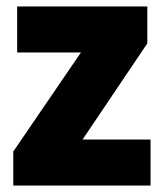

<svg xmlns="http://www.w3.org/2000/svg" viewBox="-20 -573 507 593"><path d="M445 0V-142H235L435 -439V-553H33V-411H230L21 -105V0Z"/></svg>

Font: Noto Sans Sinhala SemiCondensed Black
Style: Regular
Weight: 900
Width: 4
Designer: Jelle Bosma - Monotype Design Team
Foundry: Monotype Imaging Inc.
Version: Version 2.006